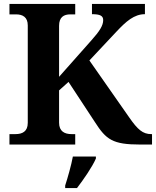

<svg xmlns="http://www.w3.org/2000/svg" viewBox="-20 -734 792 975"><path d="M28 0H362V-53H343C308 -53 280 -67 280 -111V-275L328 -318L462 -114C519 -25 552 0 692 0H752V-53H748C705 -53 679 -76 636 -138L434 -427L572 -574C620 -625 661 -662 716 -662V-714H447V-662C488 -662 504 -654 504 -632C504 -604 486 -576 444 -529L280 -344V-603C280 -647 304 -661 337 -661H362V-714H28V-661H62C95 -661 121 -647 121 -605V-110C121 -66 93 -53 59 -53H28ZM311 208V221H371C404 178 449 113 467 71V61H350C342 105 324 168 311 208Z"/></svg>

Font: Noto Serif Lao
Style: Bold
Weight: 700
Designer: Monotype Design Team
Foundry: Monotype Imaging Inc.
Version: Version 2.003